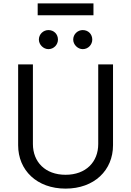

<svg xmlns="http://www.w3.org/2000/svg" viewBox="-20 -1111 781 1144"><path d="M565.3 -727.3V-252.8C565.3 -146.3 492.2 -69.6 370.7 -69.6C249.3 -69.6 176.1 -146.3 176.1 -252.8V-727.3H88.1V-245.7C88.1 -96.6 199.6 12.8 370.7 12.8C541.9 12.8 653.4 -96.6 653.4 -245.7V-727.3ZM204.5 -1019.9H536.9V-1090.9H204.5ZM211.6 -875C211.6 -845.2 238.6 -818.2 268.5 -818.2C301.1 -818.2 325.3 -845.2 325.3 -875C325.3 -907.7 301.1 -931.8 268.5 -931.8C238.6 -931.8 211.6 -907.7 211.6 -875ZM416.2 -875C416.2 -845.2 443.2 -818.2 473 -818.2C505.7 -818.2 529.8 -845.2 529.8 -875C529.8 -907.7 505.7 -931.8 473 -931.8C443.2 -931.8 416.2 -907.7 416.2 -875Z"/></svg>

Font: Magic Ui Pro
Style: Regular
Weight: 400
Designer: Stefan Endress, Andreas Faust
Version: Version 1.000;FEAKit 1.0